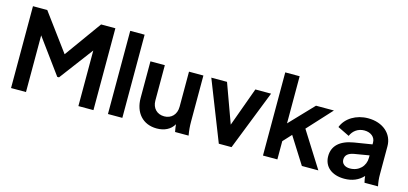

<svg xmlns="http://www.w3.org/2000/svg" viewBox="-65 -1216 3591 1688"><g transform="rotate(15 1730.5 -372.5)"><path d="M72 0H208V-516L439 -200H455L685 -506V0H822V-745H692L450 -409L202 -745H72Z M954 0H1085V-757H954Z M1400 12C1469 12 1525 -15 1555 -68C1556 -49 1560 -28 1565 0H1688C1680 -47 1677 -80 1677 -129V-544H1546V-225C1546 -153 1500 -108 1436 -108C1371 -108 1326 -153 1326 -222V-544H1195V-211C1195 -78 1272 12 1400 12Z M1963 0H2079L2293 -544H2150L2021 -189L1892 -544H1749Z M2365 0H2496V-166L2566 -242L2719 0H2869L2664 -325L2865 -544H2702L2496 -328V-757H2365Z M3107 12C3179 12 3237 -13 3279 -59C3280 -42 3284 -24 3289 0H3412C3404 -40 3401 -68 3401 -108V-362C3401 -476 3308 -556 3175 -556C3066 -556 2973 -499 2941 -414L3048 -362C3068 -411 3113 -444 3170 -444C3230 -444 3270 -409 3270 -362V-344L3108 -318C2980 -297 2920 -234 2920 -144C2920 -48 2993 12 3107 12ZM3056 -149C3056 -188 3081 -211 3133 -221L3270 -244V-222C3270 -147 3214 -88 3131 -88C3087 -88 3056 -111 3056 -149Z"/></g></svg>

Font: Mluvka
Style: Bold
Weight: 700
Designer: Modified by Jiří Krblich, Original typeface by Gumpita Rahayu
Foundry: Gumpita Rahayu & Jiří Krblich
Version: Version 2.000;Glyphs 3.1.1 (3134)